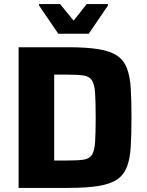

<svg xmlns="http://www.w3.org/2000/svg" viewBox="-20 -919 718 939"><path d="M71 0V-688H312Q403 -688 461.5 -678.5Q520 -669 553 -646.5Q586 -624 601 -584.5Q616 -545 619.5 -486Q623 -427 623 -344Q623 -261 619.5 -202Q616 -143 601 -103.5Q586 -64 553 -41.5Q520 -19 461.5 -9.5Q403 0 312 0ZM245 -134H308Q359 -134 387.5 -138Q416 -142 429 -161Q442 -180 445 -223Q448 -266 448 -344Q448 -421 445 -464.5Q442 -508 429 -527Q416 -546 387.5 -550Q359 -554 308 -554H245ZM265 -754 171 -892V-899H274L340 -818L404 -899H508V-892L414 -754Z"/></svg>

Font: Saira
Style: Bold
Weight: 700
Designer: Hector Gatti with collaboration of the Omnibus-Type team
Foundry: Omnibus-Type
Version: Version 1.100; ttfautohint (v1.8.3)